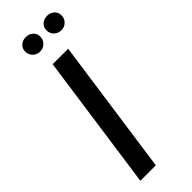

<svg xmlns="http://www.w3.org/2000/svg" viewBox="-217 -642 658 658"><g transform="rotate(-45 112.0 -313.0)"><path d="M14 0 84 -495H159L89 0ZM84 -556Q69 -556 58.5 -566.5Q48 -577 48 -592Q48 -607 58.5 -616.5Q69 -626 84 -626Q100 -626 110.5 -616.5Q121 -607 121 -592Q121 -577 110.5 -566.5Q100 -556 84 -556ZM188 -556Q172 -556 161.5 -566.5Q151 -577 151 -592Q151 -607 161.5 -616.5Q172 -626 188 -626Q203 -626 213.5 -616.5Q224 -607 224 -592Q224 -577 213.5 -566.5Q203 -556 188 -556Z"/></g></svg>

Font: Alumni Sans Thin Medium
Style: Italic
Weight: 500
Italic angle: -8°
Version: Version 1.016